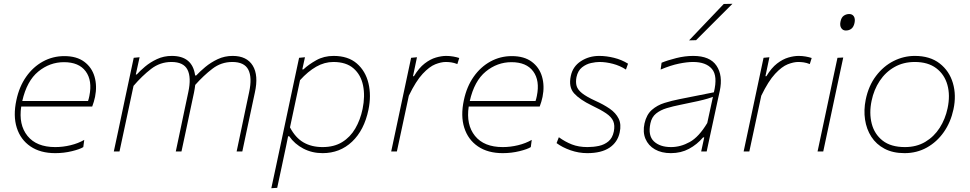

<svg xmlns="http://www.w3.org/2000/svg" viewBox="-20 -799 5118 1013"><path d="M271.5 9Q193 9 140.8 -26.5Q88.5 -62 68.5 -125Q48.5 -188 66.5 -271Q81.5 -342 118 -394Q154.5 -446 206.5 -474.5Q258.5 -503 319.5 -503Q384.5 -503 424.5 -473.2Q464.5 -443.5 478.8 -394.5Q493 -345.5 481.5 -288Q479.5 -277 475 -262.2Q470.5 -247.5 466.5 -237H92Q77.5 -141 125 -82Q172.5 -23 271.5 -23Q312 -23 352.2 -32.8Q392.5 -42.5 424.5 -61L419.5 -23Q402.5 -12 360 -1.5Q317.5 9 271.5 9ZM317.5 -471Q242.5 -471 182 -421.5Q121.5 -372 97.5 -266H444.5Q449 -279.5 451.5 -293Q468 -374 432.2 -422.5Q396.5 -471 317.5 -471Z M580.5 0Q592.5 -56.5 603.8 -108.8Q615 -161 627.5 -221L638 -271Q647.5 -315.5 659.8 -373.2Q672 -431 685.5 -494L716.5 -497L696.5 -406H701.5Q718 -424.5 745.2 -447.5Q772.5 -470.5 808.2 -487.2Q844 -504 886.5 -504Q995.5 -504 1009.5 -401H1015.5Q1034.5 -421.5 1063.2 -445.5Q1092 -469.5 1128.5 -486.8Q1165 -504 1207.5 -504Q1282 -504 1313.5 -452.8Q1345 -401.5 1324.5 -310Q1320 -289.5 1315.8 -269.5Q1311.5 -249.5 1305.5 -221Q1292.5 -160 1281.5 -108.5Q1270.5 -57 1258.5 0H1228.5Q1240.5 -57 1251.5 -108.8Q1262.5 -160.5 1275 -221L1294.5 -313Q1311 -390.5 1290.2 -431.2Q1269.5 -472 1205.5 -472Q1147 -472 1100.5 -436.2Q1054 -400.5 1010 -351Q1008 -332.5 1003.5 -310Q999 -289.5 994.8 -269.5Q990.5 -249.5 984.5 -221Q972 -161 960.8 -108.8Q949.5 -56.5 937.5 0H907.5Q919.5 -57 930.5 -108.8Q941.5 -160.5 954 -221L973.5 -313Q990 -390.5 969.2 -431.2Q948.5 -472 884.5 -472Q824.5 -472 777 -435.2Q729.5 -398.5 684.5 -346L658 -222Q645 -161 633.8 -108.8Q622.5 -56.5 610.5 0Z M1411.5 194Q1423.5 137.5 1435 84.5Q1446.5 31.5 1459 -28.5L1510.5 -271Q1520 -315.5 1532.2 -373.2Q1544.5 -431 1558 -494L1589 -497L1575 -433H1581Q1608 -458.5 1648.5 -481.2Q1689 -504 1740 -504Q1816.5 -504 1862.5 -464.2Q1908.5 -424.5 1924 -359.8Q1939.5 -295 1924 -220Q1901.5 -112 1837.5 -51.5Q1773.5 9 1682 9Q1626.5 9 1580.5 -15Q1534.5 -39 1506 -80H1500L1489.5 -28.5Q1477 31 1465.8 83.2Q1454.5 135.5 1442.5 192ZM1682 -23Q1742.5 -23 1785.2 -49.2Q1828 -75.5 1854.5 -121Q1881 -166.5 1893 -224Q1907 -292 1895.5 -348.2Q1884 -404.5 1845.2 -438.2Q1806.5 -472 1739 -472Q1692 -472 1648.2 -447Q1604.5 -422 1563 -376L1510 -127Q1538.5 -72.5 1581 -47.8Q1623.5 -23 1682 -23Z M2044 0Q2056 -56.5 2067 -108Q2078 -159.5 2091 -221L2101.5 -270.5Q2121 -364 2149 -494L2180 -497L2159 -397H2164Q2190.5 -441 2220.5 -464Q2250.5 -487 2280 -495.5Q2309.5 -504 2334 -504Q2353 -504 2371.2 -500.8Q2389.5 -497.5 2403 -493L2393 -461Q2375 -468 2360.2 -470Q2345.5 -472 2332 -472Q2307.5 -472 2276.5 -459.8Q2245.5 -447.5 2210 -409.5Q2174.5 -371.5 2137 -294L2121.5 -221.5Q2108.5 -160.5 2097.2 -108.2Q2086 -56 2074 0Z M2632.5 9Q2554 9 2501.8 -26.5Q2449.5 -62 2429.5 -125Q2409.5 -188 2427.5 -271Q2442.5 -342 2479 -394Q2515.5 -446 2567.5 -474.5Q2619.5 -503 2680.5 -503Q2745.5 -503 2785.5 -473.2Q2825.5 -443.5 2839.8 -394.5Q2854 -345.5 2842.5 -288Q2840.5 -277 2836 -262.2Q2831.5 -247.5 2827.5 -237H2453Q2438.5 -141 2486 -82Q2533.5 -23 2632.5 -23Q2673 -23 2713.2 -32.8Q2753.5 -42.5 2785.5 -61L2780.5 -23Q2763.5 -12 2721 -1.5Q2678.5 9 2632.5 9ZM2678.5 -471Q2603.5 -471 2543 -421.5Q2482.5 -372 2458.5 -266H2805.5Q2810 -279.5 2812.5 -293Q2829 -374 2793.2 -422.5Q2757.5 -471 2678.5 -471Z M3078.5 9Q3033.5 9 2990 -6.2Q2946.5 -21.5 2916.5 -44L2928.5 -75Q2961.5 -51 2997.2 -37Q3033 -23 3079.5 -23Q3110.5 -23 3139.8 -29.2Q3169 -35.5 3190.2 -53.2Q3211.5 -71 3218.5 -105Q3225 -137.5 3215.5 -159.8Q3206 -182 3178 -201Q3150 -220 3101.5 -243Q3039.5 -273 3009.2 -306.2Q2979 -339.5 2991.5 -398Q3002 -448.5 3044.8 -476.2Q3087.5 -504 3141.5 -504Q3179 -504 3219.5 -494Q3260 -484 3293.5 -463L3282.5 -432Q3251 -452.5 3214 -462.2Q3177 -472 3142.5 -472Q3124 -472 3098.5 -466.5Q3073 -461 3051 -443.8Q3029 -426.5 3021.5 -392Q3016.5 -365.5 3022.2 -345.5Q3028 -325.5 3051.2 -307Q3074.5 -288.5 3121.5 -267Q3164 -248 3196.5 -225.8Q3229 -203.5 3244 -173.2Q3259 -143 3249.5 -100Q3238.5 -48.5 3195.8 -19.8Q3153 9 3078.5 9Z M3519.5 9Q3470 9 3435.2 -11Q3400.5 -31 3385.5 -66.5Q3370.5 -102 3380.5 -148Q3391 -194.5 3419.2 -219.2Q3447.5 -244 3486 -256Q3524.5 -268 3565.5 -276L3746.5 -312Q3767.5 -398.5 3736.2 -435.2Q3705 -472 3636.5 -472Q3605 -472 3562 -463.2Q3519 -454.5 3465.5 -432L3470.5 -468Q3502 -481 3547.8 -492.5Q3593.5 -504 3637.5 -504Q3725.5 -504 3760.2 -452.5Q3795 -401 3777.5 -319Q3773 -298 3767 -271.5Q3761 -245 3754 -211L3738 -137Q3731.5 -107 3724.2 -73.5Q3717 -40 3708.5 0H3679.5L3695.5 -74H3689.5Q3657.5 -36.5 3615.2 -13.8Q3573 9 3519.5 9ZM3520.5 -23Q3571 -23 3619.2 -49.8Q3667.5 -76.5 3711.5 -150L3741.5 -288Q3731 -284 3714 -278.8Q3697 -273.5 3663.2 -265.8Q3629.5 -258 3569.5 -246Q3531.5 -238.5 3498 -228.5Q3464.5 -218.5 3441.5 -200Q3418.5 -181.5 3411.5 -148Q3398 -83.5 3430 -53.2Q3462 -23 3520.5 -23ZM3615.5 -586Q3662.5 -635.5 3707.8 -682.8Q3753 -730 3798.5 -778L3844.5 -779Q3796 -730.5 3748.2 -682.8Q3700.5 -635 3652.5 -587Z M3903.5 0Q3915.5 -56.5 3926.5 -108Q3937.5 -159.5 3950.5 -221L3961 -270.5Q3980.5 -364 4008.5 -494L4039.5 -497L4018.5 -397H4023.5Q4050 -441 4080 -464Q4110 -487 4139.5 -495.5Q4169 -504 4193.5 -504Q4212.5 -504 4230.8 -500.8Q4249 -497.5 4262.5 -493L4252.5 -461Q4234.5 -468 4219.8 -470Q4205 -472 4191.5 -472Q4167 -472 4136 -459.8Q4105 -447.5 4069.5 -409.5Q4034 -371.5 3996.5 -294L3981 -221.5Q3968 -160.5 3956.8 -108.2Q3945.5 -56 3933.5 0Z M4293.5 0Q4305.5 -56.5 4316.5 -108Q4327.5 -159.5 4340.5 -221L4351 -270.5Q4364 -332 4375.2 -385Q4386.5 -438 4398.5 -494L4429 -495.5Q4416.5 -438 4405.5 -385.8Q4394.5 -333.5 4381 -270.5L4370.5 -221Q4357.5 -159.5 4346.5 -108Q4335.5 -56.5 4323.5 0ZM4442.5 -638Q4427 -638 4418.5 -651Q4410 -664 4414.5 -685Q4419 -707.5 4432 -716.2Q4445 -725 4460.5 -725Q4477 -725 4485 -712.5Q4493 -700 4488.5 -678Q4484 -657 4472 -647.5Q4460 -638 4442.5 -638Z M4752.5 9Q4691 9 4647 -14.2Q4603 -37.5 4577.2 -77.5Q4551.5 -117.5 4544 -168Q4536.5 -218.5 4547.5 -273Q4562.5 -346.5 4601.8 -398.2Q4641 -450 4694.5 -477Q4748 -504 4806.5 -504Q4886.5 -504 4937.5 -464.5Q4988.5 -425 5007.5 -360.8Q5026.5 -296.5 5010.5 -222Q4996 -154 4959.5 -102Q4923 -50 4870 -20.5Q4817 9 4752.5 9ZM4754.5 -23Q4815.5 -23 4861.8 -50.5Q4908 -78 4937.8 -124.5Q4967.5 -171 4979.5 -228Q4994 -296 4978.5 -351.2Q4963 -406.5 4919.5 -439.2Q4876 -472 4806.5 -472Q4746 -472 4699 -445.2Q4652 -418.5 4621.2 -372Q4590.5 -325.5 4578.5 -267Q4565 -202.5 4579.2 -146.8Q4593.5 -91 4637 -57Q4680.5 -23 4754.5 -23Z"/></svg>

Font: Commissioner Thin
Style: Italic
Weight: 100
Italic angle: -12°
Designer: Kostas Bartsokas
Foundry: Kostas Bartsokas
Version: Version 1.000; ttfautohint (v1.8.3)